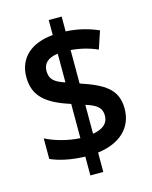

<svg xmlns="http://www.w3.org/2000/svg" viewBox="-121 -838 772 975"><g transform="rotate(-15 265.0 -350.5)"><path d="M231 -41V58H299V-44C422 -60 487 -129 487 -225C487 -326 423 -366 299 -407V-583C348 -579 396 -567 438 -548L469 -641C421 -662 365 -678 299 -681V-759H231V-680C119 -671 46 -611 46 -508C46 -406 109 -357 231 -318V-138C169 -141 99 -160 51 -185V-77C97 -56 160 -43 231 -41ZM231 -582V-431C173 -450 153 -470 153 -512C153 -550 178 -576 231 -582ZM299 -143V-295C360 -276 381 -256 381 -216C381 -178 355 -152 299 -143Z"/></g></svg>

Font: Noto Sans Thai Looped SemiCondensed SemiBold
Style: Regular
Weight: 600
Width: 4
Designer: Sasikarn Vongin, Ben Mitchell
Foundry: The Fontpad Ltd
Version: Version 1.001